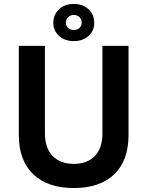

<svg xmlns="http://www.w3.org/2000/svg" viewBox="-20 -930 739 962"><path d="M247.1 -814.9Q247.1 -856.9 275.9 -883.5Q304.7 -910.2 350.1 -910.2Q395 -910.2 423.6 -883.5Q452.1 -856.9 452.1 -814.9Q452.1 -775.9 423.6 -750Q395 -724.1 350.1 -724.1Q305.2 -724.1 276.1 -750Q247.1 -775.9 247.1 -814.9ZM350.1 -779.8Q367.2 -779.8 378.2 -790Q389.2 -800.3 389.2 -816.9Q389.2 -833.5 378.2 -844.2Q367.2 -855 350.1 -855Q332.5 -855 321.3 -844.2Q310.1 -833.5 310.1 -816.9Q310.1 -800.3 321 -790Q332 -779.8 350.1 -779.8ZM350.1 12.2Q218.8 12.2 146.5 -57.1Q74.2 -126.5 74.2 -253.9V-700.2H205.1V-262.2Q205.1 -188.5 243.7 -148.7Q282.2 -108.9 350.1 -108.9Q417.5 -108.9 455.3 -148.4Q493.2 -188 493.2 -262.2V-700.2H624V-253.9Q624 -125 552 -56.4Q480 12.2 350.1 12.2Z"/></svg>

Font: Fixel Text SemiBold
Style: Regular
Weight: 600
Width: 4
Designer: AlfaBravo + MacPaw
Foundry: Kyrylo Tkachov, Marchela Mozhyna, Serhii Makarenko, Maria Weinstein, Zakhar Kryvoshyya
Version: Version 1.211